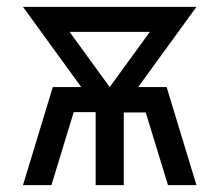

<svg xmlns="http://www.w3.org/2000/svg" viewBox="-20 -540 640 560"><path d="M47 0 134 -286H217L47 -520H553L383 -286H466L553 0H470L405 -212H341V0H259V-213H195L130 0ZM300 -286 417 -447H183Z"/></svg>

Font: Iosevka Fixed Extended
Style: Regular
Weight: 400
Width: 7
Monospace: yes
Designer: Belleve Invis
Foundry: Belleve Invis
Version: Version 24.1.1; ttfautohint (v1.8.4)